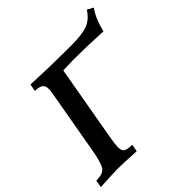

<svg xmlns="http://www.w3.org/2000/svg" viewBox="-209 -931 1091 1091"><g transform="rotate(-45 336.5 -385.0)"><path d="M278.8 0Q169.4 -5.9 135.3 -5.9Q104.5 -5.9 -9.8 0L-2 -43.9Q55.7 -43.9 72.5 -72Q89.4 -100.1 103.5 -179.7L172.4 -571.3Q175.8 -589.8 175.8 -603.5Q175.8 -629.4 160.9 -640.1Q146 -650.9 111.8 -650.9L119.6 -694.8Q269.5 -688 385.7 -688L437 -687.5Q531.7 -687.5 574.7 -705.1Q617.7 -722.7 647 -769.5L683.1 -749.5Q645.5 -696.3 626.5 -615.2Q504.4 -621.6 395 -622.1Q359.4 -621.6 308.1 -619.6L226.1 -153.8Q219.2 -115.2 219.2 -91.8Q219.2 -74.7 223.1 -65.4Q231.9 -43.9 286.6 -43.9Z"/></g></svg>

Font: Kelvinch
Style: Bold Italic
Weight: 700
Italic angle: -10°
Designer: Paul James Miller
Foundry: High-Logic / Made with FontCreator
Version: Version 3.30 September 23, 2016